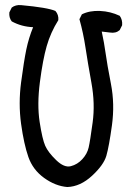

<svg xmlns="http://www.w3.org/2000/svg" viewBox="-20 -755 540 773"><path d="M251 -2Q203.1 -5.9 157.7 -38.6Q112.3 -71.3 94.2 -123Q76.2 -174.8 64.9 -256.3Q53.7 -337.9 64.9 -423.3Q76.2 -508.8 85.9 -555.7Q95.7 -602.5 113.3 -645.5Q66.4 -647.5 27.3 -668.9Q15.6 -683.6 17.6 -705.1L27.3 -724.6Q43 -736.3 64.5 -734.4Q171.9 -724.6 203.1 -710.9Q216.8 -695.3 214.8 -673.8Q183.6 -624 168 -569.3Q152.3 -514.6 140.6 -424.3Q128.9 -334 139.6 -264.2Q150.4 -194.3 162.1 -168Q173.8 -141.6 206.1 -110.4Q238.3 -79.1 265.1 -85.9Q292 -92.8 311.5 -114.3Q331.1 -135.7 336.9 -161.1Q342.8 -186.5 353 -262.2Q363.3 -337.9 348.1 -421.4Q333 -504.9 324.2 -563.5Q315.4 -622.1 299.8 -677.7L309.6 -697.3Q340.8 -712.9 382.8 -710.9Q424.8 -709 461.9 -691.4Q473.6 -675.8 471.7 -653.3L461.9 -633.8Q446.3 -620.1 422.9 -624L389.6 -627.9Q399.4 -583 405.3 -540Q411.1 -497.1 426.8 -416.5Q442.4 -335.9 430.7 -250.5Q418.9 -165 408.2 -127.9Q397.5 -90.8 350.6 -47.4Q303.7 -3.9 251 -2Z"/></svg>

Font: JasonHandwriting4
Style: Regular
Weight: 400
Version: Version 1.01.21